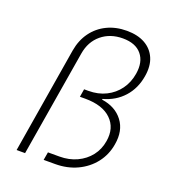

<svg xmlns="http://www.w3.org/2000/svg" viewBox="-134 -841 857 945"><g transform="rotate(20 294.5 -368.5)"><path d="M59.6 0 151.4 -555.2Q161.1 -611.3 190.9 -652.1Q220.7 -692.9 266.6 -715.1Q312.5 -737.3 369.6 -737.3Q426.3 -737.3 465.1 -715.6Q503.9 -693.8 521.2 -653.8Q538.6 -613.8 529.3 -558.1Q518.1 -490.2 476.6 -444.3Q435.1 -398.4 370.6 -380.9L370.1 -377Q442.4 -366.7 480.2 -316.9Q518.1 -267.1 504.9 -191.9Q495.6 -135.3 461.9 -92Q428.2 -48.8 376.5 -24.4Q324.7 0 261.2 0H201.2L208.5 -42H268.6Q318.8 -42 359.6 -61Q400.4 -80.1 426.8 -113.8Q453.1 -147.5 460.4 -192.4Q472.7 -264.6 427.2 -308.8Q381.8 -353 291 -353H262.7L269.5 -394.5H291.5Q343.3 -394.5 383.5 -414.6Q423.8 -434.6 450 -470.5Q476.1 -506.3 483.9 -553.7Q494.6 -618.2 462.9 -656.7Q431.2 -695.3 363.8 -695.3Q297.9 -695.3 252.4 -657.7Q207 -620.1 196.3 -554.7L104 0Z"/></g></svg>

Font: Inter ExtraLight
Style: Italic
Weight: 250
Italic angle: -9.3988°
Designer: Rasmus Andersson
Foundry: rsms
Version: Version 4.001;git-66647c0bb